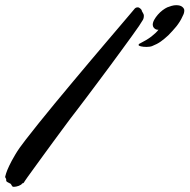

<svg xmlns="http://www.w3.org/2000/svg" viewBox="-121 -704 728 737"><path d="M426.8 -655.8Q428.7 -652.8 429.9 -649.9Q431.2 -647 431.2 -643.1Q431.2 -637.7 429.7 -632.8Q428.2 -627.9 425.8 -625Q423.3 -620.1 412.6 -604.2Q401.9 -588.4 384.8 -564.9Q367.7 -541.5 346.4 -512.2Q325.2 -482.9 302 -451.7Q278.8 -420.4 255.6 -389.4Q232.4 -358.4 211.7 -330.8Q190.9 -303.2 174.3 -281.5Q157.7 -259.8 147.9 -247.1Q135.3 -230 117.7 -206.3Q100.1 -182.6 81.1 -156.7Q62 -130.9 43.5 -105.2Q24.9 -79.6 9.8 -58.8Q-5.4 -38.1 -15.1 -24.4Q-24.9 -10.7 -25.9 -8.8Q-28.8 -3.4 -30.8 -1.7Q-32.7 0 -35.2 0H-36.1Q-36.6 2.4 -40.3 4.9Q-43.9 7.3 -48.8 9.3Q-53.7 11.2 -59.1 12.2Q-64.5 13.2 -67.9 13.2Q-71.8 13.2 -73.5 11.5Q-75.2 9.8 -76.4 7.3Q-77.6 4.9 -78.9 2.9Q-80.1 1 -83 0Q-87.4 -2.4 -92.3 -4.9Q-97.2 -7.3 -97.2 -11.2V-14.2Q-97.2 -18.1 -99.1 -20Q-101.1 -22 -101.1 -25.9Q-100.6 -28.8 -97.4 -39.1Q-94.2 -49.3 -85.9 -67.1Q-77.6 -85 -62.7 -110.1Q-47.9 -135.3 -22.9 -167Q-1.5 -194.8 27.6 -231Q56.6 -267.1 89.8 -307.4Q123 -347.7 158.2 -389.6Q193.4 -431.6 227.1 -471.7Q260.7 -511.7 291 -547.1Q321.3 -582.5 344.2 -609.6Q367.2 -636.7 381.3 -653.3Q395.5 -669.9 397 -671.9Q400.9 -675.8 407.2 -675.8Q413.1 -675.8 418 -670.9Q420.4 -668.5 421.4 -667.2Q422.4 -666 422.9 -664.6Q423.3 -663.1 423.8 -661.1Q424.3 -659.2 426.8 -655.8ZM580.1 -642.1Q574.7 -629.9 568.6 -620.4Q562.5 -610.8 555.7 -602.3Q548.8 -593.8 541.3 -585.7Q533.7 -577.6 525.4 -568.8Q510.3 -554.7 496.3 -544.7Q482.4 -534.7 462.4 -526.9Q458.5 -525.4 452.6 -524.7Q446.8 -523.9 441.4 -523.9Q428.7 -523.9 419.9 -526.1Q411.1 -528.3 411.1 -530.8Q411.1 -532.2 411.6 -533.9Q412.1 -535.6 416 -537.1Q442.4 -550.3 460 -563.7Q477.5 -577.1 487.3 -589.8Q481 -589.4 476.8 -591.6Q472.7 -593.8 470 -596.9Q467.3 -600.1 466.3 -603.3Q465.3 -606.4 465.3 -608.9Q465.3 -617.7 470.9 -627.9Q476.6 -638.2 484.9 -647.7Q493.2 -657.2 502.9 -664.6Q512.7 -671.9 521 -675.8Q527.8 -678.7 537.4 -681.4Q546.9 -684.1 555.2 -684.1Q570.8 -684.1 578.6 -677.7Q586.4 -671.4 586.4 -664.1Q586.4 -659.2 585.2 -654.3Q584 -649.4 580.1 -642.1Z"/></svg>

Font: Oregano
Style: Italic
Weight: 400
Italic angle: -12°
Designer: Astigmatic (AOETI)
Foundry: Astigmatic (AOETI)
Version: Version 1.000